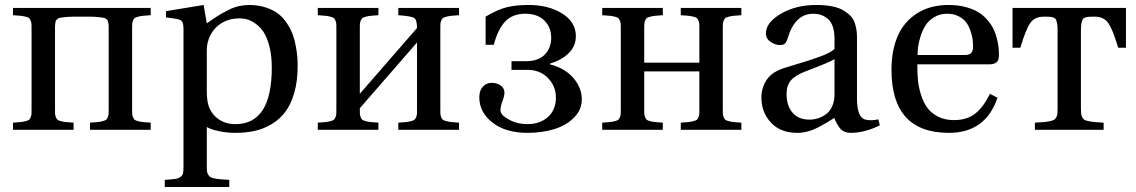

<svg xmlns="http://www.w3.org/2000/svg" viewBox="-20 -522 4569 772"><path d="M32.2 0V-28.8Q52.7 -30.3 63 -31.2Q73.2 -32.2 83.3 -34.9Q93.3 -37.6 96.7 -40.3Q100.1 -43 103.3 -50.5Q106.4 -58.1 106.7 -65.2Q106.9 -72.3 106.9 -86.9V-402.8Q106.9 -417.5 106.7 -424.6Q106.4 -431.6 103.3 -439.2Q100.1 -446.8 96.7 -449.5Q93.3 -452.1 83.3 -454.8Q73.2 -457.5 63 -458.5Q52.7 -459.5 32.2 -460.9V-490.2H585.9V-460.9Q565.4 -459.5 555.2 -458.5Q544.9 -457.5 534.9 -454.8Q524.9 -452.1 521.5 -449.5Q518.1 -446.8 514.9 -439.2Q511.7 -431.6 511.5 -424.6Q511.2 -417.5 511.2 -402.8V-86.9Q511.2 -72.3 511.5 -65.2Q511.7 -58.1 514.9 -50.5Q518.1 -43 521.5 -40.3Q524.9 -37.6 534.9 -34.9Q544.9 -32.2 555.2 -31.2Q565.4 -30.3 585.9 -28.8V0H341.8V-28.8Q362.3 -30.3 372.6 -31.2Q382.8 -32.2 392.8 -34.9Q402.8 -37.6 406.5 -40.3Q410.2 -43 413.3 -50.3Q416.5 -57.6 416.7 -64.9Q417 -72.3 417 -86.9V-399.9Q417 -411.6 417 -416.7Q417 -421.9 415.5 -429.4Q414.1 -437 413.1 -439.2Q412.1 -441.4 407.5 -445.3Q402.8 -449.2 398.9 -450Q395 -450.7 385.3 -452.1Q375.5 -453.6 366.9 -454.1Q358.4 -454.6 341.8 -455.1H275.9Q259.3 -454.6 250.7 -454.1Q242.2 -453.6 232.7 -452.1Q223.1 -450.7 219.2 -450Q215.3 -449.2 210.7 -445.3Q206.1 -441.4 204.8 -439.2Q203.6 -437 202.4 -429.4Q201.2 -421.9 201.2 -417Q201.2 -412.1 201.2 -399.9V-86.9Q201.2 -72.3 201.4 -65.2Q201.7 -58.1 204.8 -50.5Q208 -43 211.4 -40.3Q214.8 -37.6 224.9 -34.9Q234.9 -32.2 245.1 -31.2Q255.4 -30.3 275.9 -28.8V0Z M642.6 201.2Q671.9 199.2 684.3 197.5Q696.8 195.8 705.8 189.2Q714.8 182.6 716.3 173.3Q717.8 164.1 717.8 143.1V-401.9Q717.8 -428.2 711.7 -436Q705.6 -443.8 685.5 -446.8L647.5 -452.1V-477.1L798.8 -502L811.5 -428.2Q816.9 -431.6 836.2 -445.1Q855.5 -458.5 867.9 -465.6Q880.4 -472.7 900.1 -482.7Q919.9 -492.7 940.2 -497.3Q960.4 -502 981.4 -502Q1019 -502 1049.6 -491.7Q1080.1 -481.4 1099.9 -465.8Q1119.6 -450.2 1134.5 -427.2Q1149.4 -404.3 1157.2 -382.8Q1165 -361.3 1169.7 -335.4Q1174.3 -309.6 1175.5 -292Q1176.8 -274.4 1176.8 -255.9Q1176.8 -195.8 1163.3 -149.2Q1149.9 -102.5 1127.4 -72.5Q1105 -42.5 1072.3 -22.9Q1039.6 -3.4 1003.9 4.4Q968.3 12.2 925.8 12.2Q892.6 12.2 860.4 5.4Q828.1 -1.5 811.5 -11.2V143.1Q811.5 157.2 812 164.8Q812.5 172.4 816.7 179.4Q820.8 186.5 825 189.5Q829.1 192.4 841.3 195.1Q853.5 197.8 865.7 198.7Q877.9 199.7 901.9 201.2V230H642.6ZM811.5 -157.2Q811.5 -118.7 818.8 -96.2Q831.1 -61.5 859.6 -42.2Q888.2 -22.9 926.8 -22.9Q1072.8 -22.9 1072.8 -250Q1072.8 -298.8 1063 -336.2Q1053.2 -373.5 1039.1 -394.3Q1024.9 -415 1006.3 -427.7Q987.8 -440.4 972.9 -444.3Q958 -448.2 943.8 -448.2Q903.8 -448.2 872.8 -430.2Q841.8 -412.1 824.7 -377.9Q811.5 -350.6 811.5 -320.8Z M1257.8 0V-28.8Q1278.3 -30.3 1288.6 -31.2Q1298.8 -32.2 1308.8 -34.9Q1318.8 -37.6 1322.3 -40.3Q1325.7 -43 1328.9 -50.5Q1332 -58.1 1332.3 -65.2Q1332.5 -72.3 1332.5 -86.9V-402.8Q1332.5 -417.5 1332.3 -424.6Q1332 -431.6 1328.9 -439.2Q1325.7 -446.8 1322.3 -449.5Q1318.8 -452.1 1308.8 -454.8Q1298.8 -457.5 1288.6 -458.5Q1278.3 -459.5 1257.8 -460.9V-490.2H1501.5V-460.9Q1481 -459.5 1470.7 -458.5Q1460.4 -457.5 1450.4 -454.8Q1440.4 -452.1 1437 -449.5Q1433.6 -446.8 1430.4 -439.2Q1427.2 -431.6 1427 -424.6Q1426.8 -417.5 1426.8 -402.8V-145L1656.7 -409.2Q1656.7 -442.4 1645.5 -449.7Q1634.3 -457 1581.5 -460.9V-490.2H1825.7V-460.9Q1805.2 -459.5 1794.9 -458.5Q1784.7 -457.5 1774.7 -454.8Q1764.6 -452.1 1761 -449.5Q1757.3 -446.8 1754.2 -439.5Q1751 -432.1 1750.7 -424.8Q1750.5 -417.5 1750.5 -402.8V-86.9Q1750.5 -72.3 1750.7 -64.9Q1751 -57.6 1754.2 -50.3Q1757.3 -43 1761 -40.3Q1764.6 -37.6 1774.7 -34.9Q1784.7 -32.2 1794.9 -31.2Q1805.2 -30.3 1825.7 -28.8V0H1581.5V-28.8Q1602.1 -30.3 1612.3 -31.2Q1622.6 -32.2 1632.6 -34.9Q1642.6 -37.6 1646.2 -40.3Q1649.9 -43 1653.1 -50.3Q1656.2 -57.6 1656.5 -64.9Q1656.7 -72.3 1656.7 -86.9V-351.1L1426.8 -86.9Q1426.8 -72.3 1427 -65.2Q1427.2 -58.1 1430.4 -50.5Q1433.6 -43 1437 -40.3Q1440.4 -37.6 1450.4 -34.9Q1460.4 -32.2 1470.7 -31.2Q1481 -30.3 1501.5 -28.8V0Z M1907.2 -130.9Q1907.2 -157.7 1921.4 -173.3Q1935.5 -189 1956.5 -189Q1977.1 -189 1992.7 -178.5Q2008.3 -168 2008.3 -148.9Q2008.3 -136.7 2000.2 -115.2Q1992.2 -93.8 1992.2 -78.1Q1992.2 -59.6 2026.1 -41.3Q2060.1 -22.9 2099.6 -22.9Q2151.9 -22.9 2183.6 -52Q2215.3 -81.1 2215.3 -129.9Q2215.3 -174.8 2183.6 -208Q2151.9 -241.2 2099.6 -241.2H2036.6V-275.9H2095.2Q2144.5 -275.9 2170.4 -302.5Q2196.3 -329.1 2196.3 -370.1Q2196.3 -412.1 2168.7 -439.5Q2141.1 -466.8 2092.3 -466.8Q2041.5 -466.8 2012 -436.3Q1982.4 -405.8 1965.3 -341.8H1932.6V-455.1Q1981 -483.9 2017.6 -492.9Q2054.2 -502 2105.5 -502Q2186 -502 2240.7 -467.5Q2295.4 -433.1 2295.4 -377Q2295.4 -336.4 2267.1 -308.6Q2238.8 -280.8 2191.4 -266.1V-263.2Q2251.5 -248 2285.4 -208.5Q2319.3 -168.9 2319.3 -123Q2319.3 -79.6 2287.1 -48.1Q2254.9 -16.6 2206.5 -2.2Q2158.2 12.2 2101.6 12.2Q2013.2 12.2 1960.2 -29.1Q1907.2 -70.3 1907.2 -130.9Z M2401.4 0V-28.8Q2421.9 -30.3 2432.1 -31.2Q2442.4 -32.2 2452.4 -34.9Q2462.4 -37.6 2465.8 -40.3Q2469.2 -43 2472.4 -50.5Q2475.6 -58.1 2475.8 -65.2Q2476.1 -72.3 2476.1 -86.9V-402.8Q2476.1 -417.5 2475.8 -424.6Q2475.6 -431.6 2472.4 -439.2Q2469.2 -446.8 2465.8 -449.5Q2462.4 -452.1 2452.4 -454.8Q2442.4 -457.5 2432.1 -458.5Q2421.9 -459.5 2401.4 -460.9V-490.2H2645V-460.9Q2624.5 -459.5 2614.3 -458.5Q2604 -457.5 2594 -454.8Q2584 -452.1 2580.6 -449.5Q2577.1 -446.8 2574 -439.2Q2570.8 -431.6 2570.6 -424.6Q2570.3 -417.5 2570.3 -402.8V-270H2792V-402.8Q2792 -417.5 2791.7 -424.6Q2791.5 -431.6 2788.3 -439.2Q2785.2 -446.8 2781.7 -449.5Q2778.3 -452.1 2768.3 -454.8Q2758.3 -457.5 2748 -458.5Q2737.8 -459.5 2717.3 -460.9V-490.2H2960.9V-460.9Q2940.4 -459.5 2930.2 -458.5Q2919.9 -457.5 2909.9 -454.8Q2899.9 -452.1 2896.5 -449.5Q2893.1 -446.8 2889.9 -439.2Q2886.7 -431.6 2886.5 -424.6Q2886.2 -417.5 2886.2 -402.8V-86.9Q2886.2 -72.3 2886.5 -65.2Q2886.7 -58.1 2889.9 -50.5Q2893.1 -43 2896.5 -40.3Q2899.9 -37.6 2909.9 -34.9Q2919.9 -32.2 2930.2 -31.2Q2940.4 -30.3 2960.9 -28.8V0H2717.3V-28.8Q2737.8 -30.3 2748 -31.2Q2758.3 -32.2 2768.3 -34.9Q2778.3 -37.6 2781.7 -40.3Q2785.2 -43 2788.3 -50.5Q2791.5 -58.1 2791.7 -65.2Q2792 -72.3 2792 -86.9V-234.9H2570.3V-86.9Q2570.3 -72.3 2570.6 -65.2Q2570.8 -58.1 2574 -50.5Q2577.1 -43 2580.6 -40.3Q2584 -37.6 2594 -34.9Q2604 -32.2 2614.3 -31.2Q2624.5 -30.3 2645 -28.8V0Z M3041.5 -129.9Q3041.5 -169.9 3063.2 -201.9Q3085 -233.9 3134.8 -249Q3148.4 -253.4 3182.4 -263.7Q3216.3 -273.9 3233.9 -279.5Q3251.5 -285.2 3275.6 -293.9Q3299.8 -302.7 3314 -310.3Q3328.1 -317.9 3335.4 -325.2V-367.2Q3335.4 -396 3327.9 -416.5Q3320.3 -437 3307.4 -447.3Q3294.4 -457.5 3280.5 -462.2Q3266.6 -466.8 3250.5 -466.8Q3176.3 -466.8 3147.5 -369.1Q3143.1 -354.5 3136.7 -347.7Q3130.4 -340.8 3115.7 -340.8Q3097.7 -340.8 3078.6 -353.5Q3059.6 -366.2 3059.6 -388.2Q3059.6 -431.2 3119.6 -466.6Q3179.7 -502 3261.7 -502Q3298.3 -502 3326.2 -496.3Q3354 -490.7 3371.3 -480.2Q3388.7 -469.7 3400.1 -457.8Q3411.6 -445.8 3417 -429.2Q3422.4 -412.6 3424.1 -399.4Q3425.8 -386.2 3425.8 -369.1V-127Q3425.8 -48.3 3460.4 -41Q3481 -35.6 3511.7 -42L3517.6 -18.1Q3457 12.2 3399.9 12.2Q3375 12.2 3360.6 -2.7Q3346.2 -17.6 3334.5 -47.9Q3315.4 -35.6 3304.4 -29.1Q3293.5 -22.5 3271.2 -10.7Q3249 1 3227.5 6.6Q3206.1 12.2 3185.5 12.2Q3118.2 12.2 3079.8 -29.1Q3041.5 -70.3 3041.5 -129.9ZM3142.6 -144Q3142.6 -97.7 3166.3 -69.3Q3189.9 -41 3234.9 -41Q3251.5 -41 3267.6 -45.9Q3283.7 -50.8 3299.6 -61.5Q3315.4 -72.3 3325.4 -93.3Q3335.4 -114.3 3335.4 -143.1V-284.2Q3316.9 -272 3220.7 -235.8Q3178.2 -219.7 3160.4 -199.2Q3142.6 -178.7 3142.6 -144Z M3564.5 -241.2Q3564.5 -317.9 3588.9 -375.5Q3613.3 -433.1 3666 -467.5Q3718.8 -502 3794.4 -502Q3832 -502 3863 -493.7Q3894 -485.4 3914.6 -472.4Q3935.1 -459.5 3950.7 -441.2Q3966.3 -422.9 3974.9 -405Q3983.4 -387.2 3988.5 -366.5Q3993.7 -345.7 3995.1 -330.8Q3996.6 -315.9 3996.6 -300.8Q3996.6 -278.3 3986.1 -270.8Q3975.6 -263.2 3956.5 -263.2H3668.5Q3668 -229.5 3670.9 -199.7Q3673.8 -169.9 3683.6 -139.6Q3693.4 -109.4 3709.2 -87.9Q3725.1 -66.4 3752.4 -52.7Q3779.8 -39.1 3815.4 -39.1Q3870.1 -39.1 3903.3 -66.9Q3936.5 -94.7 3960.4 -145L3990.7 -128.9Q3942.9 12.2 3795.4 12.2Q3564.5 12.2 3564.5 -241.2ZM3669.4 -300.8H3858.4Q3877.9 -300.8 3885.3 -309.1Q3892.6 -317.4 3892.6 -333Q3892.6 -347.7 3890.9 -362.3Q3889.2 -377 3882.6 -396.7Q3876 -416.5 3865.5 -431.2Q3855 -445.8 3835 -456.3Q3814.9 -466.8 3788.6 -466.8Q3759.3 -466.8 3736.6 -453.1Q3713.9 -439.5 3701.7 -420.4Q3689.5 -401.4 3681.6 -376.7Q3673.8 -352.1 3671.6 -334Q3669.4 -315.9 3669.4 -300.8Z M4051.3 -330.1V-490.2H4507.3V-330.1H4476.1Q4453.1 -406.7 4435.1 -430.9Q4417 -455.1 4380.4 -455.1H4374.5Q4361.3 -455.1 4355 -454.3Q4348.6 -453.6 4341.8 -450.9Q4335 -448.2 4332.3 -442.1Q4329.6 -436 4327.9 -426Q4326.2 -416 4326.2 -399.9V-86.9Q4326.2 -73.2 4326.9 -65.4Q4327.6 -57.6 4331.5 -50.5Q4335.4 -43.5 4339.8 -40.5Q4344.2 -37.6 4356.7 -34.9Q4369.1 -32.2 4381.3 -31.2Q4393.6 -30.3 4417.5 -28.8V0H4141.1V-28.8Q4165 -30.3 4177.2 -31.2Q4189.5 -32.2 4201.9 -34.9Q4214.4 -37.6 4218.8 -40.5Q4223.1 -43.5 4227.1 -50.5Q4231 -57.6 4231.7 -65.4Q4232.4 -73.2 4232.4 -86.9V-399.9Q4232.4 -416 4230.7 -426Q4229 -436 4226.3 -442.1Q4223.6 -448.2 4216.8 -450.9Q4210 -453.6 4203.6 -454.3Q4197.3 -455.1 4184.1 -455.1H4178.2Q4141.6 -455.1 4123.5 -430.9Q4105.5 -406.7 4082.5 -330.1Z"/></svg>

Font: Heuristica
Style: Regular
Weight: 400
Version: Version 1.0.2